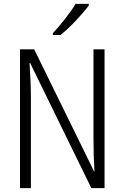

<svg xmlns="http://www.w3.org/2000/svg" viewBox="-20 -968 640 988"><path d="M83 -714H156L464 -86H466Q461 -165 461 -264V-714H518V0H450L135 -644H132Q139 -541 139 -464V0H83ZM252 -797Q281 -828 315.5 -872Q350 -916 369 -948H437V-940Q413 -907 370 -861.5Q327 -816 291 -788H252Z"/></svg>

Font: Noto Sans Mono UI Light
Style: Regular
Weight: 300
Monospace: yes
Designer: Monotype Design team
Foundry: Monotype Imaging Inc.
Version: Version 1.000